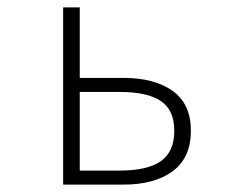

<svg xmlns="http://www.w3.org/2000/svg" viewBox="-20 -500 640 520"><path d="M151 0V-480H196V-289H314Q399 -289 448 -253.5Q497 -218 497 -146Q497 -73 448 -36.5Q399 0 314 0ZM196 -38H304Q379 -38 415.5 -63.5Q452 -89 452 -146Q452 -202 415.5 -226.5Q379 -251 304 -251H196Z"/></svg>

Font: Source Code Pro Light
Style: Regular
Weight: 300
Monospace: yes
Designer: Paul D. Hunt, Teo Tuominen
Foundry: Adobe Systems Incorporated
Version: Version 2.030;PS 1.000;hotconv 16.6.51;makeotf.lib2.5.65220